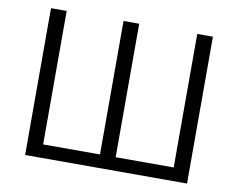

<svg xmlns="http://www.w3.org/2000/svg" viewBox="-79 -836 1168 942"><g transform="rotate(10 505.0 -365.5)"><path d="M101.6 0V-731.4H179.7V-66.4H462.9V-731.4H541V-66.4H830.1V-731.4H908.2V0Z"/></g></svg>

Font: Gothic A1
Style: Regular
Weight: 400
Designer: HanYang I&C Co.,Ltd.
Foundry: HanYang I&C Co.,Ltd.
Version: Version 2.50